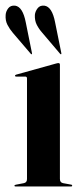

<svg xmlns="http://www.w3.org/2000/svg" viewBox="-34 -677 293 697"><path d="M183.5 -442V-27.5Q183.5 -14 195.5 -12L223 -7Q228 -6.5 228 -3Q228 0 224 0H22.5Q18.5 0 18.5 -3Q18.5 -5.5 23.5 -6.5L52 -12Q64 -14 64 -27V-392.5Q64 -399 57.5 -399H25Q20.5 -399 20.5 -402.5Q20.5 -404.5 24.5 -406L168 -446Q175 -448 178 -448Q183.5 -448 183.5 -442ZM166.1 -595.5 188.3 -486Q189.4 -482 188.3 -480.5Q186.3 -479 184 -482L119.9 -557.5Q107.8 -571 99.6 -586.8Q91.5 -602.5 92.6 -623Q93.8 -635.5 102.4 -646.8Q110.9 -658 126.8 -656.5Q155.2 -653 166.1 -595.5ZM59.6 -595.5 81.7 -486Q82.9 -482.5 81.7 -480.5Q79.8 -479 77.5 -482L12.9 -557.5Q1.3 -571 -6.9 -586.8Q-15.1 -602.5 -13.5 -623Q-12.7 -635.5 -4.2 -646.8Q4.4 -658 20.7 -656.5Q48.7 -652.5 59.6 -595.5Z"/></svg>

Font: Fraunces 144pt SemiBold
Style: Regular
Weight: 600
Version: Version 1.000;[0bf87f6ff]